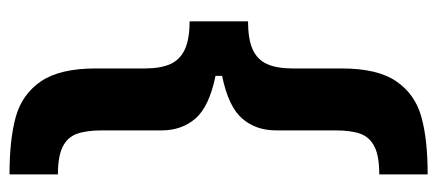

<svg xmlns="http://www.w3.org/2000/svg" viewBox="-294 -484 977 430"><g transform="rotate(90 195.0 -268.5)"><path d="M132.8 -435.5V-544.9Q132.8 -625 161.6 -667Q190.4 -709 241 -723.1Q291.5 -737.3 370.1 -737.3V-628.9Q329.6 -628.9 308.3 -618.4Q287.1 -607.9 279.3 -587.2Q271.5 -566.4 271.5 -530.3V-397.5Q271.5 -352.5 244.9 -321.8Q218.3 -291 149.4 -276.9V-262.2Q218.3 -248 244.9 -217.3Q271.5 -186.5 271.5 -141.6V-8.8Q271.5 27.3 279.3 48.6Q287.1 69.8 308.6 80.3Q330.1 90.8 370.1 90.8V199.2Q291.5 199.2 241 185.1Q190.4 170.9 161.6 128.7Q132.8 86.4 132.8 5.9V-103.5Q132.8 -139.6 122.8 -161.4Q112.8 -183.1 89.8 -193.6Q66.9 -204.1 27.3 -204.1V-335Q66.9 -335 89.8 -345.2Q112.8 -355.5 122.8 -377.2Q132.8 -398.9 132.8 -435.5Z"/></g></svg>

Font: Pretendard
Style: Bold
Weight: 700
Designer: Base glyphs from Inter by Rasmus Andersson; Hangeul glyphs from Noto Sans CJK(Source Han Sans) by Jang Soo-young and Kan
Foundry: Kil Hyung-jin
Version: Version 1.309